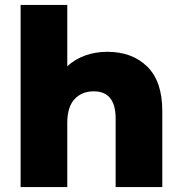

<svg xmlns="http://www.w3.org/2000/svg" viewBox="-20 -762 731 782"><path d="M641 -310V0H451V-279Q451 -390 362 -390Q313 -390 283.5 -358Q254 -326 254 -262V0H64V-742H254V-492Q285 -521 327 -536Q369 -551 417 -551Q518 -551 579.5 -491Q641 -431 641 -310Z"/></svg>

Font: Montserrat Alternates ExtraBold
Style: Regular
Weight: 800
Designer: Julieta Ulanovsky
Foundry: Julieta Ulanovsky
Version: Version 7.200